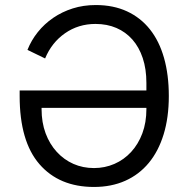

<svg xmlns="http://www.w3.org/2000/svg" viewBox="-20 -730 748 762"><path d="M58 0ZM58 -371H561V-401Q561 -456 546.5 -499.5Q532 -543 505.5 -573Q479 -603 442 -619Q405 -635 359 -635Q291 -635 238 -598Q185 -561 159 -498L89 -532Q104 -570 130 -602.5Q156 -635 191 -659Q226 -683 268.5 -696.5Q311 -710 360 -710Q430 -710 484 -685Q538 -660 575 -613.5Q612 -567 631 -500Q650 -433 650 -349Q650 -264 629.5 -197Q609 -130 570.5 -83.5Q532 -37 477 -12.5Q422 12 353 12Q215 12 136.5 -78.5Q58 -169 58 -349ZM353 -63Q396 -63 434 -79.5Q472 -96 500.5 -127Q529 -158 545 -201Q561 -244 561 -297V-302H145V-297Q145 -244 161 -201Q177 -158 205.5 -127Q234 -96 271.5 -79.5Q309 -63 353 -63Z"/></svg>

Font: Aneliza
Style: Regular
Weight: 400
Designer: Mike Abbink, Paul van der Laan, Pieter van Rosmalen
Foundry: Bold Monday
Version: Version 3.001;September 8, 2019;FontCreator 11.5.0.2425 64-b